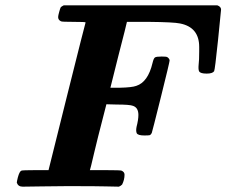

<svg xmlns="http://www.w3.org/2000/svg" viewBox="-20 -700 849 720"><path d="M163 -66Q163 -67 231.5 -341Q300 -615 301 -616Q301 -618 257 -618Q212 -618 209 -620Q198 -625 198 -636Q198 -641 202 -655.5Q206 -670 208 -673Q211 -676 219 -680H795Q809 -675 809 -664Q809 -659 797.5 -548.5Q786 -438 783 -433Q777 -424 755 -424Q732 -424 727 -432Q723 -438 725 -459Q727 -473 727 -507V-524Q727 -598 655 -612Q632 -617 538 -618H456L455 -614Q455 -611 424 -491L394 -371H429Q475 -372 491 -378Q535 -392 552 -464Q556 -481 561 -484.5Q566 -488 586 -488Q603 -488 607 -486Q616 -480 616 -473Q616 -467 583.5 -336.5Q551 -206 549 -201Q545 -194 541 -193Q537 -192 521 -192Q498 -192 493 -200Q489 -208 492 -224Q499 -251 499 -269Q499 -296 479 -303Q467 -308 417 -308L379 -309L348 -188Q341 -161 333.5 -128.5Q326 -96 322 -80L318 -65L317 -62H375Q433 -62 436 -60Q447 -55 447 -45Q447 -26 438 -8Q433 -3 426 0L377 -1Q347 -2 231 -2Q189 -2 137 -1Q85 0 65 0Q48 0 43 -15Q43 -19 47 -35Q53 -57 60 -60Q64 -62 113 -62H162Z"/></svg>

Font: MathJax_Math
Style: Bold Italic
Weight: 700
Version: Version 1.1